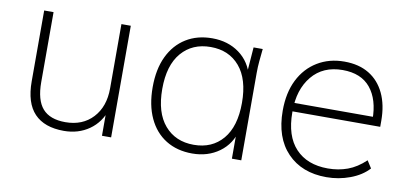

<svg xmlns="http://www.w3.org/2000/svg" viewBox="-55 -674 1795 847"><g transform="rotate(10 842.5 -250.0)"><path d="M262 8Q175 8 130 -39Q85 -86 85 -183V-500H127V-187Q127 -106 160 -68.5Q193 -31 262 -31Q339 -31 385 -80.5Q431 -130 431 -212V-500H473V0H432V-122H444Q424 -60 375.5 -26Q327 8 262 8Z M837 8Q769 8 719 -23Q669 -54 642 -112Q615 -170 615 -250Q615 -331 642.5 -388.5Q670 -446 720 -477Q770 -508 837 -508Q908 -508 958.5 -471Q1009 -434 1025 -369H1013L1023 -500H1064Q1061 -472 1058.5 -445Q1056 -418 1056 -392V0H1014V-131H1025Q1009 -66 958 -29Q907 8 837 8ZM837 -31Q919 -31 967 -87.5Q1015 -144 1015 -250Q1015 -356 967 -412.5Q919 -469 837 -469Q755 -469 706.5 -412.5Q658 -356 658 -250Q658 -144 706.5 -87.5Q755 -31 837 -31Z M1438 8Q1328 8 1263 -59.5Q1198 -127 1198 -248Q1198 -328 1227 -386Q1256 -444 1308.5 -476Q1361 -508 1429 -508Q1494 -508 1539.5 -480.5Q1585 -453 1609.5 -401.5Q1634 -350 1634 -279V-252H1225V-290H1612L1595 -277Q1595 -367 1553 -418.5Q1511 -470 1428 -470Q1340 -470 1290.5 -410Q1241 -350 1241 -253V-248Q1241 -142 1293 -86.5Q1345 -31 1438 -31Q1485 -31 1526 -46Q1567 -61 1605 -97L1626 -64Q1595 -30 1544 -11Q1493 8 1438 8Z"/></g></svg>

Font: Mulish ExtraLight ExtraLight
Style: Regular
Weight: 250
Version: Version 3.603